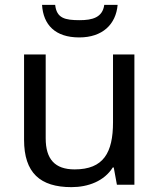

<svg xmlns="http://www.w3.org/2000/svg" viewBox="-20 -760 658 790"><path d="M464 -740H409C402 -688 360 -677 308 -677C247 -677 213 -685 207 -740H153C158 -658 207 -606 306 -606C402 -606 457 -660 464 -740ZM533 -536H445V-257C445 -132 406 -63 287 -63C206 -63 168 -105 168 -191V-536H79V-185C79 -49 145 10 274 10C343 10 409 -15 444 -71H448L461 0H533Z"/></svg>

Font: Noto Sans Mro
Style: Regular
Weight: 400
Designer: Monotype Design Team
Foundry: Monotype Imaging Inc.
Version: Version 2.001